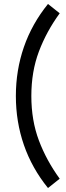

<svg xmlns="http://www.w3.org/2000/svg" viewBox="-20 -773 333 968"><path d="M60 -289Q60 -419 100.5 -536Q141 -653 222 -753L281 -706Q214 -614 176 -513Q138 -412 138 -289Q138 -166 176 -65Q214 36 281 128L222 175Q141 75 100.5 -42Q60 -159 60 -289Z"/></svg>

Font: NT Somic
Style: Regular
Weight: 400
Designer: Ravid Balaliev — lead type designer, mastering
Michael Voronin — secret advisor, marketing
Ivan Kovalenko — best boy
Foundry: NT Type
Version: Version 0.7